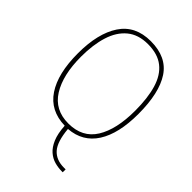

<svg xmlns="http://www.w3.org/2000/svg" viewBox="-270 -837 1169 1169"><g transform="rotate(45 314.5 -253.0)"><path d="M491 219Q460 219 429.5 210.5Q399 202 373 179.5Q347 157 329.5 116Q312 75 308 10Q181 7 117 -89Q53 -185 53 -359Q53 -530 117.5 -627.5Q182 -725 315 -725Q452 -725 513.5 -631.5Q575 -538 575 -358Q575 -189 514.5 -94Q454 1 336 10Q345 112 382 153Q419 194 485 194H500V219ZM314 -15Q434 -15 490.5 -106Q547 -197 547 -358Q547 -466 524.5 -542.5Q502 -619 451 -659.5Q400 -700 315 -700Q233 -700 181 -657Q129 -614 105 -537Q81 -460 81 -358Q81 -200 139 -107.5Q197 -15 314 -15Z"/></g></svg>

Font: Noto Serif Ethiopic SemiCondensed Thin
Style: Regular
Weight: 100
Width: 4
Designer: Monotype Design Team
Foundry: Monotype Imaging Inc.
Version: Version 2.102; ttfautohint (v1.8.4.7-5d5b)